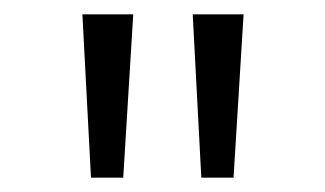

<svg xmlns="http://www.w3.org/2000/svg" viewBox="-20 -611 454 268"><path d="M261 -363 249 -591H320L306 -363ZM107 -363 95 -591H166L152 -363Z"/></svg>

Font: Aikya
Style: Regular
Weight: 400
Designer: Neelakash Kshetrimayum (Latin subset based on Merriweather by Eben Sorkin)
Foundry: Brand New Type
Version: Version 1.00 b005